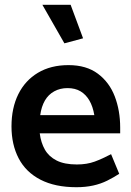

<svg xmlns="http://www.w3.org/2000/svg" viewBox="-20 -770 549 802"><path d="M482 -213V-237Q482 -308 459.5 -367Q437 -426 389 -462Q341 -498 266 -498Q192 -498 138.5 -466Q85 -434 56.5 -376.5Q28 -319 28 -242Q28 -166 58 -108.5Q88 -51 149 -19.5Q210 12 299 12Q337 12 369 5Q401 -2 428 -15.5Q455 -29 478 -44L444 -126Q408 -107 375.5 -95Q343 -83 301 -83Q249 -83 216.5 -99.5Q184 -116 167.5 -145Q151 -174 146 -213ZM148 -289Q153 -325 167.5 -350Q182 -375 206.5 -388.5Q231 -402 262 -402Q294 -402 316.5 -388.5Q339 -375 353.5 -350Q368 -325 374 -289ZM249 -589 327 -610 275 -750H157Z"/></svg>

Font: Catamaran SemiBold
Style: Regular
Weight: 600
Designer: Pria Ravichandran
Version: Version 2.000